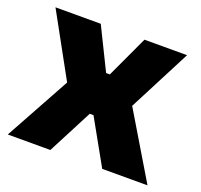

<svg xmlns="http://www.w3.org/2000/svg" viewBox="-102 -666 817 780"><g transform="rotate(20 307.0 -276.0)"><path d="M189.9 0H5.9L160.2 -280.8L11.2 -551.8H207L295.9 -371.1H312L396 -551.8H580.1L440.9 -282.2L609.9 0H414.1L306.2 -192.9H290Z"/></g></svg>

Font: Sora ExtraBold
Style: Regular
Weight: 800
Designer: Jonathan Barnbrook, Julián Moncada
Foundry: Barnbrook Fonts
Version: Version 2.000